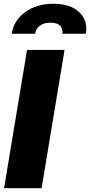

<svg xmlns="http://www.w3.org/2000/svg" viewBox="-20 -990 474 1010"><path d="M319.6 -727.3 198.9 0H1.4L122.2 -727.3ZM41.2 -812.5Q52.6 -882.5 112.4 -926.3Q172.2 -970.2 261.4 -970.2Q349.8 -970.2 396.5 -926.3Q443.2 -882.5 431.8 -812.5H308.2Q311.1 -837.7 296.5 -854.2Q282 -870.7 245.7 -870.7Q209.2 -870.7 188.4 -853.9Q167.6 -837 164.8 -812.5Z"/></svg>

Font: Karasuma Gothic
Style: Italic
Weight: 900
Italic angle: -9.39999°
Designer: Rasmus Andersson / Ryoko Nishizuka
Foundry: Genbu
Version: Version 1.00